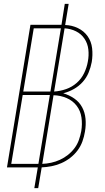

<svg xmlns="http://www.w3.org/2000/svg" viewBox="-20 -863 540 990"><path d="M157 107 175 0H16L137 -735H292Q293 -735 294.5 -735Q296 -735 297 -735L314 -843H334L316 -734Q351 -733 382 -718Q413 -703 432 -676Q451 -649 455 -614Q459 -579 453 -543Q448 -516 437 -489Q426 -462 406 -440Q386 -418 360 -403.5Q334 -389 306 -382Q337 -373 363 -355Q389 -337 403.5 -310Q418 -283 421 -250.5Q424 -218 418 -184Q414 -159 405 -134Q396 -109 380 -87.5Q364 -66 342 -49Q320 -32 295.5 -21.5Q271 -11 245.5 -6Q220 -1 195 0L177 107ZM100 -391H240L294 -717Q293 -717 293 -717Q293 -717 292 -717H154ZM259 -391Q290 -393 320.5 -403.5Q351 -414 375.5 -435.5Q400 -457 414 -486.5Q428 -516 433 -546Q439 -577 435.5 -608Q432 -639 415.5 -663.5Q399 -688 372 -701.5Q345 -715 313 -717ZM38 -18H178Q178 -18 178 -18Q178 -18 178 -18L237 -373Q236 -373 235.5 -373Q235 -373 235 -373H97ZM198 -18Q221 -19 244 -24Q267 -29 289 -39Q311 -49 330.5 -64.5Q350 -80 364.5 -99.5Q379 -119 387 -142Q395 -165 399 -187Q405 -223 400 -257.5Q395 -292 375 -318Q355 -344 323.5 -357.5Q292 -371 256 -372Z"/></svg>

Font: Iosevka SS04 Thin Oblique
Style: Regular
Weight: 100
Italic angle: -9°
Monospace: yes
Designer: Belleve Invis
Foundry: Belleve Invis
Version: Version 19.0.0; ttfautohint (v1.8.4)